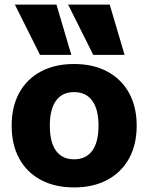

<svg xmlns="http://www.w3.org/2000/svg" viewBox="-20 -810 649 840"><path d="M155 -570 45 -790H227L292 -570ZM388 -570 278 -790H460L525 -570ZM304 10Q220 10 158.5 -23Q97 -56 64 -116.5Q31 -177 31 -260Q31 -343 64 -403.5Q97 -464 158.5 -497Q220 -530 304 -530Q388 -530 449.5 -497Q511 -464 544.5 -403.5Q578 -343 578 -260Q578 -177 544.5 -116.5Q511 -56 449.5 -23Q388 10 304 10ZM304 -113Q356 -113 383.5 -150.5Q411 -188 411 -260Q411 -332 383.5 -369.5Q356 -407 304 -407Q252 -407 225 -369.5Q198 -332 198 -260Q198 -188 225 -150.5Q252 -113 304 -113Z"/></svg>

Font: M PLUS 2 ExtraBold
Style: Regular
Weight: 800
Version: Version 1.001